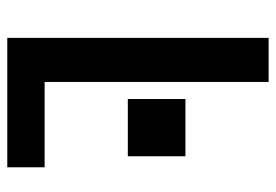

<svg xmlns="http://www.w3.org/2000/svg" viewBox="-138 -638 775 540"><g transform="rotate(90 250.0 -367.5)"><path d="M86 0V-735H210V-105H450V0ZM258 -339V-501H419V-339Z"/></g></svg>

Font: Iosevka SS04 Extrabold
Style: Regular
Weight: 800
Monospace: yes
Designer: Belleve Invis
Foundry: Belleve Invis
Version: Version 19.0.0; ttfautohint (v1.8.4)